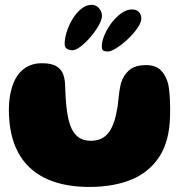

<svg xmlns="http://www.w3.org/2000/svg" viewBox="-20 -720 757 777"><path d="M341.6 36.5Q262.4 36.5 201.6 16.6Q140.9 -3.2 99.6 -42.4Q58.2 -81.5 37.1 -140Q16 -198.5 16 -275.9Q16 -296.4 18.1 -315.9Q20.2 -335.5 24.8 -353.4Q29.2 -371.2 35.5 -386.2Q51.5 -424 80.3 -444.1Q109.1 -464.1 149.6 -464.1Q189.4 -464.1 209.1 -451.4Q228.8 -438.6 235.5 -419.8Q242.2 -400.9 243 -382.9Q243.8 -371.1 244.2 -358.9Q244.6 -346.6 245.2 -334.6Q245.9 -322.5 246.7 -311.3Q247.5 -300.1 248.6 -290.4Q253.1 -245 263.9 -213.8Q274.8 -182.6 295.2 -166.4Q315.6 -150.2 348.1 -150.2Q377 -150.2 397.4 -162.9Q417.9 -175.5 431.2 -201.9Q444.6 -228.2 452.2 -269.1Q455.4 -283.5 457.1 -297.8Q458.9 -312 460.1 -326.1Q461.4 -340.1 463.6 -354.2Q465.8 -368.2 469.2 -382.2Q479.2 -415.6 502.9 -436.1Q526.6 -456.5 571.4 -456.5Q610.5 -456.5 631.3 -435.3Q652.1 -414.1 661.1 -378.1Q663.8 -363.4 665.4 -347.6Q667.1 -331.9 667.8 -315.4Q668.5 -298.9 668.6 -282Q668.8 -265.1 668.1 -248.1Q665.6 -148.9 624.9 -85.9Q584.1 -23 511.8 6.8Q439.4 36.5 341.6 36.5ZM273.1 -516.6Q261.4 -516.6 251.5 -522.1Q241.6 -527.5 241.6 -541.8Q241.6 -564.9 250.4 -592.2Q259.1 -619.5 274.3 -644.2Q289.5 -669 309.4 -684.8Q329.2 -700.5 351 -700.5Q369.1 -700.5 380.9 -686.6Q392.6 -672.6 392.6 -656.1Q392.6 -640.1 379.2 -616.6Q365.9 -593.1 346.2 -570.2Q326.6 -547.2 306.6 -531.9Q286.5 -516.6 273.1 -516.6ZM416.4 -511.6Q404.6 -511.6 398.3 -515.2Q392 -518.8 392 -533Q392 -552.4 402.6 -577.6Q413.2 -602.9 430.9 -626.6Q448.6 -650.2 470.4 -666Q492.1 -681.8 513.9 -681.8Q532 -681.8 541.9 -671.6Q551.8 -661.4 551.8 -644.9Q551.8 -628.9 536.1 -606.3Q520.5 -583.8 497.6 -562.1Q474.8 -540.4 452.2 -526Q429.8 -511.6 416.4 -511.6Z"/></svg>

Font: Gluten Thin
Style: Regular
Weight: 100
Designer: Tyler Finck
Foundry: Etcetera Type Company
Version: Version 1.300